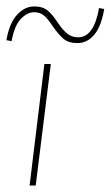

<svg xmlns="http://www.w3.org/2000/svg" viewBox="-21 -577 344 597"><path d="M137 -378 90 0H71L117 -378ZM220 -443Q193 -443 177.5 -455.5Q162 -468 144 -494Q129 -517 116.5 -528Q104 -539 85 -539Q64 -539 44 -518.5Q24 -498 15 -449L-1 -452Q8 -505 32 -531Q56 -557 85 -557Q112 -557 127.5 -544Q143 -531 159 -506Q174 -484 188 -472.5Q202 -461 222 -461Q271 -461 287 -552L303 -549Q294 -495 272 -469Q250 -443 220 -443Z"/></svg>

Font: Josefin Sans Thin
Style: Italic
Weight: 200
Italic angle: -7°
Designer: Santiago Orozco
Foundry: Typemade
Version: Version 2.000